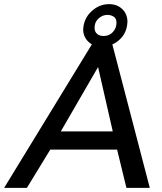

<svg xmlns="http://www.w3.org/2000/svg" viewBox="-73 -908 785 928"><path d="M493 -185 538 0H651L467 -705H378L-53 0H57L170 -185ZM401 -584 472 -273H221ZM541 -783Q543 -797 543 -802Q543 -840 518 -864Q493 -888 454 -888Q410 -888 374.5 -858Q339 -828 331 -784Q329 -772 329 -767Q329 -730 354.5 -706Q380 -682 417 -682Q462 -682 497.5 -710Q533 -738 541 -783ZM490 -798Q490 -772 472.5 -753Q455 -734 428 -734Q408 -734 396 -744.5Q384 -755 384 -774Q384 -781 385 -785Q388 -806 406 -821Q424 -836 446 -836Q463 -836 476.5 -827.5Q490 -819 490 -798Z"/></svg>

Font: Geom
Style: Italic
Weight: 400
Italic angle: -10°
Version: Version 1.102